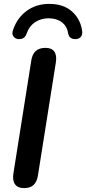

<svg xmlns="http://www.w3.org/2000/svg" viewBox="-20 -959 443 987"><path d="M104 8Q71 8 57 -12Q43 -32 49 -68L141 -649Q146 -681 164 -697Q182 -713 214 -713Q246 -713 259.5 -693.5Q273 -674 267 -637L175 -57Q170 -25 153 -8.5Q136 8 104 8ZM73 -758Q57 -760 48.5 -773Q40 -786 47 -805Q68 -867 117 -903Q166 -939 233 -939Q306 -939 349.5 -900.5Q393 -862 402 -802Q405 -783 397 -771.5Q389 -760 372 -758Q361 -757 352 -760Q343 -763 337.5 -770Q332 -777 330 -788Q325 -824 298 -844.5Q271 -865 230 -865Q192 -865 161.5 -845.5Q131 -826 117 -787Q114 -777 108 -770Q102 -763 93.5 -760Q85 -757 73 -758Z"/></svg>

Font: Nunito ExtraLight
Style: Italic
Weight: 200
Italic angle: -9°
Designer: Vernon Adams
Foundry: Vernon Adams
Version: Version 3.602